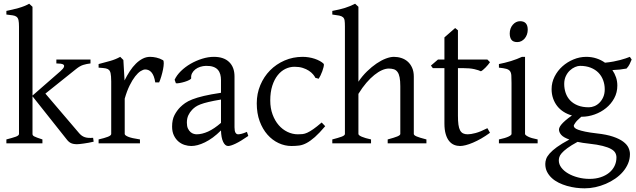

<svg xmlns="http://www.w3.org/2000/svg" viewBox="-20 -777 3450 1041"><path d="M14.6 0V-21Q46.9 -29.3 64.9 -35.6Q83 -42 83 -50.8V-632.8Q83 -655.3 80.3 -667.5Q77.6 -679.7 70.1 -685.8Q62.5 -691.9 49.1 -693.8Q35.6 -695.8 14.6 -698.2V-717.8Q48.3 -724.6 80.8 -733.6Q113.3 -742.7 138.2 -756.8L156.2 -740.2V-258.8L306.6 -390.1Q322.8 -404.3 326.2 -412.8Q329.6 -421.4 325 -425.8Q320.3 -430.2 309.3 -431.6Q298.3 -433.1 285.6 -433.1V-454.1H470.7V-433.1Q449.2 -430.7 431.2 -425Q413.1 -419.4 392.6 -402.8L226.1 -269.5L409.7 -54.2Q416.5 -46.4 423.8 -41.3Q431.2 -36.1 439.9 -33.2Q448.7 -30.3 459.7 -29.5Q470.7 -28.8 484.9 -29.8L487.8 -8.8Q473.6 -5.4 459.7 -2.9Q445.8 -0.5 433.8 1.2Q421.9 2.9 412.4 3.9Q402.8 4.9 397.9 4.9Q377.4 4.9 365 -1Q352.5 -6.8 341.8 -21L156.2 -254.9V-50.8Q156.2 -46.9 158 -43.9Q159.7 -41 165 -37.8Q170.4 -34.7 181.2 -30.8Q191.9 -26.9 210 -21V0Z M863.8 -450.7Q868.2 -447.8 867.9 -433.6Q867.7 -419.4 864 -400.9Q860.4 -382.3 854.5 -362.8Q848.6 -343.3 842.8 -330.1H821.8Q818.8 -349.6 813.5 -363.3Q808.1 -377 801 -385Q793.9 -393.1 785.4 -396.7Q776.9 -400.4 767.6 -400.4Q756.8 -400.4 742.4 -391.4Q728 -382.3 712.9 -363Q697.8 -343.8 682.9 -313.7Q668 -283.7 656.2 -242.2V-50.8Q656.2 -43.5 674.6 -35.6Q692.9 -27.8 738.8 -21V0H514.6V-21Q546.9 -28.3 564.9 -35.4Q583 -42.5 583 -50.8V-335Q583 -351.1 582 -362.1Q581.1 -373 579.6 -379.9Q578.1 -386.7 575.9 -390.6Q573.7 -394.5 571.8 -397Q568.4 -400.4 564.2 -402.6Q560.1 -404.8 553.5 -406.2Q546.9 -407.7 537.6 -408.4Q528.3 -409.2 514.6 -410.2V-429.7Q546.4 -438 576.9 -446.5Q607.4 -455.1 631.8 -468.8L648.9 -451.7L655.3 -340.8Q668.5 -367.7 683.8 -391.1Q699.2 -414.6 716.8 -431.9Q734.4 -449.2 753.7 -459Q772.9 -468.8 793.9 -468.8Q809.6 -468.8 827.6 -464.8Q845.7 -460.9 863.8 -450.7Z M1045.9 -48.8Q1075.2 -48.8 1108.2 -63.7Q1141.1 -78.6 1178.2 -110.8V-237.3Q1137.2 -230.5 1110.6 -224.1Q1084 -217.8 1066.9 -211.2Q1049.8 -204.6 1039.6 -197.3Q1029.3 -189.9 1021.5 -181.6Q1008.8 -168.5 1001 -151.6Q993.2 -134.8 993.2 -111.8Q993.2 -92.3 999 -80.1Q1004.9 -67.9 1013.2 -60.8Q1021.5 -53.7 1030.5 -51.3Q1039.6 -48.8 1045.9 -48.8ZM1326.2 -40Q1284.7 -11.2 1257.6 1.7Q1230.5 14.6 1216.8 14.6Q1200.7 14.6 1189.9 -7.8Q1179.2 -30.3 1178.2 -69.8Q1156.2 -47.9 1134.3 -31.7Q1112.3 -15.6 1091.3 -5.4Q1070.3 4.9 1051.5 9.8Q1032.7 14.6 1017.1 14.6Q999.5 14.6 981 8.8Q962.4 2.9 947.5 -9.8Q932.6 -22.5 922.9 -42.5Q913.1 -62.5 913.1 -90.8Q913.1 -127.9 926 -152.8Q939 -177.7 957 -195.8Q968.8 -207.5 983.6 -218Q998.5 -228.5 1023.2 -238.3Q1047.9 -248 1085 -256.8Q1122.1 -265.6 1178.2 -273.9V-342.8Q1178.2 -359.4 1174.3 -373.8Q1170.4 -388.2 1161.1 -398.7Q1151.9 -409.2 1136 -414.8Q1120.1 -420.4 1096.2 -419.9Q1080.6 -419.4 1065.4 -414.6Q1050.3 -409.7 1039.1 -400.9Q1027.8 -392.1 1021.5 -380.1Q1015.1 -368.2 1016.6 -353.5Q1017.1 -349.1 1006.6 -343.5Q996.1 -337.9 981.7 -333.5Q967.3 -329.1 953.4 -326.7Q939.5 -324.2 933.6 -325.7L926.8 -344.7Q938 -369.1 960.9 -391.6Q983.9 -414.1 1013.4 -431.2Q1043 -448.2 1075.9 -458.5Q1108.9 -468.8 1139.6 -468.8Q1193.4 -468.8 1222.4 -440.7Q1251.5 -412.6 1251.5 -362.3V-86.9Q1251.5 -66.4 1256.8 -57.6Q1262.2 -48.8 1271 -48.8Q1277.8 -48.8 1288.6 -51.3Q1299.3 -53.7 1318.8 -62Z M1743.2 -92.8Q1711.4 -55.2 1687.3 -33.9Q1663.1 -12.7 1642.6 -1.7Q1622.1 9.3 1602.5 12Q1583 14.6 1560.1 14.6Q1524.4 14.6 1490.5 -1.2Q1456.5 -17.1 1430.2 -46.9Q1403.8 -76.7 1387.9 -119.6Q1372.1 -162.6 1372.1 -216.8Q1372.1 -269.5 1391.4 -315.4Q1410.6 -361.3 1444.1 -395.3Q1477.5 -429.2 1522.9 -449Q1568.4 -468.8 1621.1 -468.8Q1637.2 -468.8 1654.1 -466.1Q1670.9 -463.4 1686.3 -458.3Q1701.7 -453.1 1714.6 -446Q1727.5 -439 1735.8 -430.2Q1736.8 -424.3 1734.4 -413.6Q1731.9 -402.8 1727.5 -390.9Q1723.1 -378.9 1717.8 -367.9Q1712.4 -356.9 1708 -350.1L1689.9 -355Q1686 -363.8 1677.2 -374Q1668.5 -384.3 1654.5 -393.6Q1640.6 -402.8 1621.3 -408.9Q1602.1 -415 1577.1 -415Q1551.3 -415 1527.6 -403.6Q1503.9 -392.1 1485.6 -369.1Q1467.3 -346.2 1456.3 -312Q1445.3 -277.8 1445.3 -231.9Q1445.3 -190.4 1457.8 -156.5Q1470.2 -122.6 1491 -98.6Q1511.7 -74.7 1538.8 -61.8Q1565.9 -48.8 1595.2 -48.8Q1608.9 -48.8 1620.6 -50Q1632.3 -51.3 1646.2 -57.6Q1660.2 -64 1678.5 -76.7Q1696.8 -89.4 1724.1 -112.8Z M2082 0V-21Q2117.2 -30.3 2133.8 -37.1Q2150.4 -43.9 2150.4 -50.8V-309.1Q2150.4 -338.9 2146.7 -357.4Q2143.1 -376 2135.3 -386.7Q2127.4 -397.5 2115.7 -401.4Q2104 -405.3 2087.9 -405.3Q2070.8 -405.3 2051 -396.5Q2031.2 -387.7 2009.8 -370.6Q1988.3 -353.5 1966.3 -327.9Q1944.3 -302.2 1923.3 -268.1V-50.8Q1923.3 -43.5 1941.7 -35.6Q1960 -27.8 1991.7 -21V0H1781.7V-21Q1814 -29.3 1832 -35.9Q1850.1 -42.5 1850.1 -50.8V-633.8Q1850.1 -654.3 1848.4 -665.8Q1846.7 -677.2 1839.6 -683.6Q1832.5 -689.9 1818.8 -692.6Q1805.2 -695.3 1781.7 -698.2V-717.8Q1802.2 -721.7 1819.1 -725.6Q1835.9 -729.5 1850.3 -734.1Q1864.7 -738.8 1877.9 -744.1Q1891.1 -749.5 1905.3 -756.8L1923.3 -740.2V-334Q1944.3 -365.2 1970 -390.1Q1995.6 -415 2021.5 -432.6Q2047.4 -450.2 2072 -459.5Q2096.7 -468.8 2115.7 -468.8Q2136.7 -468.8 2156.2 -462.4Q2175.8 -456.1 2190.7 -442.9Q2205.6 -429.7 2214.6 -409.4Q2223.6 -389.2 2223.6 -361.8V-50.8Q2223.6 -43.9 2238.5 -37.4Q2253.4 -30.8 2292 -21V0Z M2636.7 -57.1Q2612.8 -39.6 2589.4 -26.1Q2565.9 -12.7 2544.7 -3.7Q2523.4 5.4 2505.4 10Q2487.3 14.6 2474.6 14.6Q2457.5 14.6 2442.1 8.3Q2426.8 2 2415 -12.5Q2403.3 -26.9 2396.5 -50.3Q2389.6 -73.7 2389.6 -107.9V-407.7H2326.7L2316.4 -421.4L2354.5 -454.1H2389.6V-574.2L2447.8 -625L2462.9 -612.8V-454.1H2622.6L2636.7 -439.9Q2632.3 -433.1 2625.7 -425.3Q2619.1 -417.5 2612.3 -410.6Q2605.5 -403.8 2598.9 -398.2Q2592.3 -392.6 2587.4 -390.6Q2575.7 -396.5 2551.8 -402.1Q2527.8 -407.7 2488.3 -407.7H2462.9V-149.9Q2462.9 -120.6 2465.6 -101.1Q2468.3 -81.5 2474.6 -70.1Q2481 -58.6 2491 -53.7Q2501 -48.8 2515.6 -48.8Q2532.7 -48.8 2558.6 -55.7Q2584.5 -62.5 2622.6 -82Z M2685.1 0V-21Q2718.3 -27.8 2735.8 -35.9Q2753.4 -43.9 2753.4 -50.8V-327.1Q2753.4 -352.1 2752.4 -367.4Q2751.5 -382.8 2745.1 -391.4Q2738.8 -399.9 2724.9 -403.8Q2710.9 -407.7 2685.1 -410.2V-429.7Q2700.2 -432.6 2717 -436.8Q2733.9 -440.9 2750.5 -446Q2767.1 -451.2 2782.2 -457Q2797.4 -462.9 2810.1 -468.8H2826.7V-50.8Q2826.7 -44.9 2843 -36.4Q2859.4 -27.8 2895 -21V0ZM2841.3 -615.7Q2841.3 -602.1 2836.9 -589.8Q2832.5 -577.6 2825 -568.6Q2817.4 -559.6 2807.1 -554.2Q2796.9 -548.8 2784.7 -548.8Q2762.7 -548.8 2753.2 -561Q2743.7 -573.2 2743.7 -595.7Q2743.7 -609.4 2748 -621.6Q2752.4 -633.8 2760.3 -642.8Q2768.1 -651.9 2778.1 -657Q2788.1 -662.1 2799.8 -662.1Q2841.3 -662.1 2841.3 -615.7Z M3258.8 -293Q3258.8 -318.8 3250.2 -342Q3241.7 -365.2 3224.9 -382.6Q3208 -399.9 3182.9 -409.9Q3157.7 -419.9 3125 -419.9Q3112.8 -419.9 3097.9 -413.6Q3083 -407.2 3069.8 -395Q3056.6 -382.8 3047.9 -364.3Q3039.1 -345.7 3039.1 -321.8Q3039.1 -295.9 3047.1 -272.7Q3055.2 -249.5 3071.5 -232.4Q3087.9 -215.3 3113 -205.3Q3138.2 -195.3 3172.9 -195.3Q3187 -195.3 3202.4 -201.4Q3217.8 -207.5 3230.2 -220Q3242.7 -232.4 3250.7 -250.5Q3258.8 -268.6 3258.8 -293ZM3174.8 2Q3156.2 0 3140.6 -2.4Q3125 -4.9 3111.3 -7.8Q3076.2 11.2 3055.9 26.4Q3035.6 41.5 3025.4 53.5Q3015.1 65.4 3012.5 75.2Q3009.8 85 3009.8 92.8Q3009.8 113.3 3023.4 131.6Q3037.1 149.9 3060.1 163.3Q3083 176.8 3113.3 184.8Q3143.6 192.9 3176.8 192.9Q3209.5 192.9 3236.3 184.1Q3263.2 175.3 3282.2 159.9Q3301.3 144.5 3311.8 123.3Q3322.3 102.1 3322.3 76.7Q3322.3 63 3315.9 51.5Q3309.6 40 3293 30.8Q3276.4 21.5 3247.8 14.2Q3219.2 6.8 3174.8 2ZM3327.1 -313Q3327.1 -275.4 3310.3 -244.4Q3293.5 -213.4 3266.1 -191.2Q3238.8 -168.9 3204.1 -156.5Q3169.4 -144 3133.8 -144H3131.8Q3108.4 -124.5 3099.6 -111.6Q3090.8 -98.6 3090.8 -95.7Q3090.8 -89.8 3095.9 -84.2Q3101.1 -78.6 3115 -73.5Q3128.9 -68.4 3153.3 -63.2Q3177.7 -58.1 3215.8 -53.7Q3269 -47.9 3303.7 -36.1Q3338.4 -24.4 3358.9 -9Q3379.4 6.3 3387.5 23.9Q3395.5 41.5 3395.5 58.6Q3395.5 85.4 3385.3 109.6Q3375 133.8 3357.4 154.3Q3339.8 174.8 3315.9 191.4Q3292 208 3264.6 219.7Q3237.3 231.4 3208 237.8Q3178.7 244.1 3149.9 244.1Q3127 244.1 3102.5 241Q3078.1 237.8 3054.2 231Q3030.3 224.1 3009 213.6Q2987.8 203.1 2971.7 188.2Q2955.6 173.3 2946 154.5Q2936.5 135.7 2936.5 111.8Q2936.5 99.1 2941.2 85.2Q2945.8 71.3 2960 55.2Q2974.1 39.1 2999.5 20.5Q3024.9 2 3066.9 -20.5Q3035.2 -31.7 3022.9 -45.9Q3010.7 -60.1 3010.7 -74.7Q3010.7 -78.6 3013.2 -85.2Q3015.6 -91.8 3023.2 -101.3Q3030.8 -110.8 3044.7 -123Q3058.6 -135.3 3081.1 -150.9Q3056.2 -157.7 3035.9 -170.7Q3015.6 -183.6 3001.2 -201.9Q2986.8 -220.2 2978.8 -243.4Q2970.7 -266.6 2970.7 -293.9Q2970.7 -329.6 2986.8 -361.6Q3002.9 -393.6 3029.3 -417.2Q3055.7 -440.9 3089.4 -454.8Q3123 -468.8 3158.7 -468.8Q3188 -468.8 3213.6 -460.4Q3239.3 -452.1 3260.3 -437Q3285.6 -439.5 3306.2 -443.4Q3326.7 -447.3 3343 -451.7Q3359.4 -456.1 3372.1 -460.4Q3384.8 -464.8 3395 -468.8L3404.8 -454.1Q3398.9 -440.4 3393.6 -429Q3388.2 -417.5 3377 -405.3Q3358.4 -401.9 3340.6 -399.9Q3322.8 -397.9 3300.3 -397Q3313 -378.4 3320.1 -357.4Q3327.1 -336.4 3327.1 -313Z"/></svg>

Font: Noto Serif Devanagari
Style: Bold
Weight: 700
Designer: Monotype Design Team
Foundry: Monotype Imaging Inc.
Version: Version 1.01